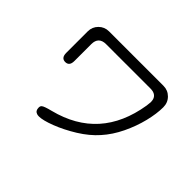

<svg xmlns="http://www.w3.org/2000/svg" viewBox="-141 -964 1281 1281"><g transform="rotate(45 500.0 -323.0)"><path d="M232.4 -545.9Q232.4 -580.1 250 -597.7Q267.6 -615.2 301.8 -615.2H720.7Q765.6 -615.2 780.3 -585.9Q787.1 -572.3 787.1 -552.7Q787.1 -551.8 783.2 -516.6Q783.2 -516.6 783.2 -516.6Q721.7 -135.7 360.4 -43.9Q301.8 -29.3 291 -18.6Q283.2 -11.7 283.2 2Q283.2 32.2 306.6 40Q314.5 43 326.2 43Q363.3 43 434.6 15.6Q505.9 -11.7 582 -58.6Q657.2 -105.5 707 -162.1Q758.8 -219.7 795.4 -295.9Q832 -372.1 851.1 -449.2Q870.1 -526.4 870.1 -586.9Q870.1 -630.9 840.8 -660.2Q811.5 -689.5 769.5 -689.5H255.9Q213.9 -689.5 184.6 -660.2Q155.3 -630.9 155.3 -588.9V-386.7Q155.3 -359.4 167 -347.7Q176.8 -337.9 193.8 -337.9Q210.9 -337.9 220.7 -347.7Q232.4 -359.4 232.4 -386.7Z"/></g></svg>

Font: FakePearl
Style: Light
Weight: 350
Version: Version 1.2